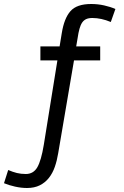

<svg xmlns="http://www.w3.org/2000/svg" viewBox="-54 -732 619 960"><path d="M316 -430 237 34Q231 71 220 102.5Q209 134 190.5 157.5Q172 181 145 194.5Q118 208 81 208Q52 208 21 201Q-10 194 -34 184L-13 118Q10 128 30.5 133Q51 138 75 138Q113 138 132.5 104.5Q152 71 165 -8L233 -430H148V-500H244L255 -567Q267 -641 298.5 -676.5Q330 -712 402 -712Q435 -712 466.5 -705Q498 -698 523 -687L500 -622Q452 -642 408 -642Q389 -642 377 -636.5Q365 -631 357 -619.5Q349 -608 343.5 -588.5Q338 -569 334 -541L327 -500H447V-430Z"/></svg>

Font: PT Sans
Style: Regular
Weight: 400
Version: Version 2.003W OFL; ttfautohint (v1.6)